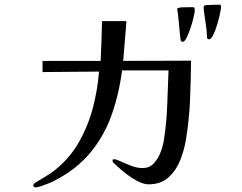

<svg xmlns="http://www.w3.org/2000/svg" viewBox="-20 -804 1040 826"><path d="M802 -543Q801 -458 797.5 -373Q794 -288 780 -204Q773 -160 755.5 -115.5Q738 -71 705 -41Q672 -11 619 -11Q596 -11 566.5 -27.5Q537 -44 510.5 -66Q484 -88 468 -104Q464 -108 464 -113Q464 -119 471 -119Q480 -119 500 -109.5Q520 -100 545 -90.5Q570 -81 593 -81Q624 -81 643 -102.5Q662 -124 672.5 -153.5Q683 -183 686 -208Q697 -281 699.5 -354.5Q702 -428 705 -501H505Q492 -399 460 -309Q428 -219 368.5 -147Q309 -75 213 -26Q206 -22 190 -15.5Q174 -9 158 -3.5Q142 2 134 2Q130 2 126.5 0Q123 -2 123 -6Q123 -10 125.5 -12.5Q128 -15 130 -17Q152 -31 174 -43.5Q196 -56 216 -72Q280 -123 319.5 -192.5Q359 -262 379.5 -340Q400 -418 406 -496L163 -494V-542H413Q415 -585 416.5 -627.5Q418 -670 419 -713H524L510 -542Q583 -542 656 -542.5Q729 -543 802 -543ZM818 -760Q818 -752 813 -730.5Q808 -709 800 -684.5Q792 -660 783 -642Q774 -624 766 -624Q761 -624 758 -629Q757 -630 755.5 -644Q754 -658 752.5 -672.5Q751 -687 751 -690Q749 -707 747.5 -725.5Q746 -744 743 -761Q743 -762 742.5 -762.5Q742 -763 742 -764Q742 -768 748 -770Q753 -772 765.5 -772.5Q778 -773 791 -773Q804 -773 810 -773Q816 -773 817 -769Q818 -765 818 -760ZM931 -774Q931 -766 926 -743.5Q921 -721 913.5 -696Q906 -671 897 -653Q888 -635 879 -635Q873 -635 871 -640Q870 -666 866.5 -692Q863 -718 859 -744Q858 -751 857 -758Q856 -765 856 -772Q856 -778 861 -781Q862 -782 876 -782.5Q890 -783 905.5 -783.5Q921 -784 924 -784Q931 -784 931 -774Z"/></svg>

Font: Kaisei Opti
Style: Regular
Weight: 400
Designer: Font-Kai, 金井和夫
Foundry: KAZUO KANAI
Version: Version 5.003